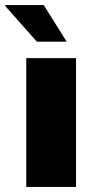

<svg xmlns="http://www.w3.org/2000/svg" viewBox="-54 -740 371 760"><path d="M210 -575 119 -720H-32L-34 -717L92 -575ZM247 0V-510H50V0Z"/></svg>

Font: Chivo Light
Style: Bold
Weight: 900
Designer: Hector Gatti
Foundry: Omnibus-Type
Version: Version 1.003;PS 001.003;hotconv 1.0.70;makeotf.lib2.5.58329